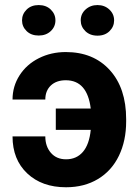

<svg xmlns="http://www.w3.org/2000/svg" viewBox="-20 -749 560 778"><path d="M246.6 -423.8Q208.5 -423.8 186 -402.6Q163.6 -381.3 163.6 -345.7H30.8Q30.8 -399.4 59.3 -443.8Q87.9 -488.3 137.5 -513.2Q187 -538.1 246.6 -538.1Q358.4 -538.1 424.8 -465.1Q491.2 -392.1 491.2 -266.1V-256.8Q491.2 -178.7 461.9 -117.9Q432.6 -57.1 377.2 -23.7Q321.8 9.8 247.6 9.8Q149.9 9.8 90.3 -46.4Q30.8 -102.5 30.8 -196.3H163.6Q163.6 -155.8 186.3 -129.6Q209 -103.5 247.6 -103.5Q290 -103.5 315.9 -133.5Q341.8 -163.6 347.7 -222.7H206.1V-309.1H347.7Q333.5 -423.8 246.6 -423.8ZM204.6 -666.5Q204.6 -640.6 185.5 -622.8Q166.5 -605 136.7 -605Q106.4 -605 87.9 -623Q69.3 -641.1 69.3 -666.5Q69.3 -691.9 87.9 -710.2Q106.4 -728.5 136.7 -728.5Q167 -728.5 185.8 -710.2Q204.6 -691.9 204.6 -666.5ZM307.1 -666.5Q307.1 -692.9 326.9 -710.7Q346.7 -728.5 375 -728.5Q403.8 -728.5 423.1 -710.4Q442.4 -692.4 442.4 -666.5Q442.4 -641.1 423.8 -622.8Q405.3 -604.5 375 -604.5Q344.7 -604.5 325.9 -622.8Q307.1 -641.1 307.1 -666.5Z"/></svg>

Font: SteelSelectRoboto
Style: Roboto-Bold
Weight: 700
Designer: Google
Version: Version 2.137; 2017